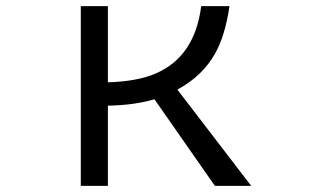

<svg xmlns="http://www.w3.org/2000/svg" viewBox="-20 -585 1040 630"><path d="M245.1 -564.9H334V-314.9Q431.6 -317.9 491.7 -344.2Q619.6 -399.9 640.1 -564.9H732.9Q719.2 -468.3 685.1 -408.2Q643.6 -335 562 -291L804.2 24.9H685.1L486.8 -259.3Q420.4 -239.7 334 -238.3V24.9H245.1Z"/></svg>

Font: FORM UDPGothic
Style: Regular
Weight: 400
Foundry: Pronama LLC
Version: Version 1.05101